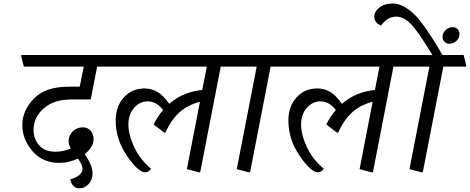

<svg xmlns="http://www.w3.org/2000/svg" viewBox="-20 -958 2636 1077"><path d="M484.9 -399.9H377Q282.7 -399.9 225.3 -349.9Q168 -299.8 168 -228.5Q168 -180.7 198.7 -143.8Q229.5 -106.9 292 -106.9Q314.5 -106.9 336.4 -111.8Q358.4 -116.7 377.4 -125.5Q371.1 -135.7 367.9 -146.2Q364.7 -156.7 364.7 -167Q364.7 -197.3 387.7 -220.5Q410.6 -243.7 444.3 -243.7Q473.6 -243.7 489.3 -223.6Q504.9 -203.6 504.9 -178.2Q504.9 -153.3 490.2 -131.3Q475.6 -109.4 455.1 -92.8Q480 -57.6 489.5 -31.5Q499 -5.4 499 13.7Q499 51.3 476.6 75Q454.1 98.6 425.8 98.6Q405.3 98.6 392.1 85.2Q378.9 71.8 374 47.9Q404.3 40 423.6 24.7Q442.9 9.3 442.9 -10.7Q442.9 -21.5 436.8 -35.9Q430.7 -50.3 417 -68.4Q394.5 -57.6 367.7 -51Q340.8 -44.4 311.5 -44.4Q218.8 -44.4 161.9 -110.6Q105 -176.8 105 -257.3Q105 -336.4 169.2 -404.1Q233.4 -471.7 366.2 -471.7H423.8Q425.8 -471.7 426.8 -472.7Q427.7 -473.6 428.2 -475.6L449.7 -584.5H113.8L98.1 -645L102.1 -649.4H643.1L658.2 -588.9L654.8 -584.5H524.9L489.7 -403.8Z M1218.3 -584.5 1103.5 5.9 1098.1 9.3 1028.3 -9.3 1101.6 -387.2Q1031.7 -369.1 986.1 -327.4Q940.4 -285.6 908.2 -215.3L902.3 -213.4L841.8 -259.8Q852.5 -282.2 866 -302.5Q879.4 -322.8 895 -340.8Q875.5 -365.7 854 -377.7Q832.5 -389.6 809.1 -389.6Q764.2 -389.6 732.2 -353Q700.2 -316.4 700.2 -259.8Q700.2 -203.1 732.4 -133.5Q764.6 -64 827.1 -11.7Q822.3 -2.4 813.2 3.2Q804.2 8.8 794.9 8.8Q755.9 8.8 692.4 -83.5Q628.9 -175.8 628.9 -282.2Q628.9 -361.3 674.6 -411.6Q720.2 -461.9 791.5 -461.9Q828.6 -461.9 862.3 -442.9Q896 -423.8 929.2 -375.5Q967.3 -409.2 1014.9 -429Q1062.5 -448.7 1114.3 -453.1L1140.1 -584.5H630.4L614.7 -645L618.7 -649.4H1332L1347.2 -588.9L1343.8 -584.5Z M1377.9 9.3 1308.1 -9.3 1419.9 -584.5H1319.3L1303.7 -645L1307.6 -649.4H1611.8L1627 -588.9L1623.5 -584.5H1498L1383.3 5.9Z M2187 -584.5 2072.3 5.9 2066.9 9.3 1997.1 -9.3 2070.3 -387.2Q2000.5 -369.1 1954.8 -327.4Q1909.2 -285.6 1877 -215.3L1871.1 -213.4L1810.5 -259.8Q1821.3 -282.2 1834.7 -302.5Q1848.1 -322.8 1863.8 -340.8Q1844.2 -365.7 1822.8 -377.7Q1801.3 -389.6 1777.8 -389.6Q1732.9 -389.6 1700.9 -353Q1668.9 -316.4 1668.9 -259.8Q1668.9 -203.1 1701.2 -133.5Q1733.4 -64 1795.9 -11.7Q1791 -2.4 1782 3.2Q1772.9 8.8 1763.7 8.8Q1724.6 8.8 1661.1 -83.5Q1597.7 -175.8 1597.7 -282.2Q1597.7 -361.3 1643.3 -411.6Q1689 -461.9 1760.3 -461.9Q1797.4 -461.9 1831.1 -442.9Q1864.7 -423.8 1897.9 -375.5Q1936 -409.2 1983.6 -429Q2031.2 -448.7 2083 -453.1L2108.9 -584.5H1599.1L1583.5 -645L1587.4 -649.4H2300.8L2315.9 -588.9L2312.5 -584.5Z M2466.8 -584.5 2352.1 5.9 2346.7 9.3 2276.9 -9.3 2388.7 -584.5H2288.1L2272.5 -645L2276.4 -649.4H2405.3Q2323.7 -785.2 2283 -825Q2242.2 -864.7 2204.1 -864.7Q2177.2 -864.7 2155.8 -851.8Q2134.3 -838.9 2117.7 -814.5Q2100.6 -820.8 2090.1 -834Q2079.6 -847.2 2079.6 -864.7Q2079.6 -893.1 2108.2 -915.8Q2136.7 -938.5 2185.1 -938.5Q2234.4 -938.5 2293.9 -887.2Q2353.5 -835.9 2461.9 -649.4H2580.6L2595.7 -588.9L2592.3 -584.5ZM2462.4 -752Q2462.4 -773.4 2480.2 -789.6Q2498 -805.7 2519.5 -805.7Q2536.1 -805.7 2546.9 -794.2Q2557.6 -782.7 2557.6 -766.6Q2557.6 -744.6 2540 -728.5Q2522.5 -712.4 2501.5 -712.4Q2484.4 -712.4 2473.4 -723.9Q2462.4 -735.4 2462.4 -752Z"/></svg>

Font: Sitara
Style: Italic
Weight: 400
Italic angle: -11°
Designer: Neelakash Kshetrimayum
Foundry: Neelakash Kshetrimayum
Version: Version 1.000;PS Version 1.000;PS 1.0;hotconv 1.;hotconv 1.0